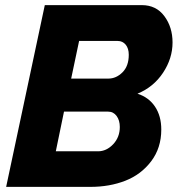

<svg xmlns="http://www.w3.org/2000/svg" viewBox="-20 -730 701 750"><path d="M155 -710H534Q590 -710 622 -667Q654 -624 654 -564Q654 -502 617 -446Q580 -390 517 -364Q561 -350 585.5 -313.5Q610 -277 610 -224Q610 -152 570.5 -100Q531 -48 469.5 -24Q408 0 333 0H4ZM403 -423Q434 -423 458.5 -447.5Q483 -472 483 -516Q483 -541 471 -555.5Q459 -570 440 -570H289L258 -423ZM363 -139Q396 -139 422 -166.5Q448 -194 448 -234Q448 -260 435.5 -277Q423 -294 402 -294H230L198 -139Z"/></svg>

Font: Raleway-v4020 ExtraBold
Style: Italic
Weight: 800
Italic angle: -12°
Designer: Matt McInerney, Pablo Impallari, Rodrigo Fuenzalida
Foundry: Matt McInerney, Pablo Impallari, Rodrigo Fuenzalida
Version: Version 4.020;PS 004.020;hotconv 1.0.88;makeotf.lib2.5.64775